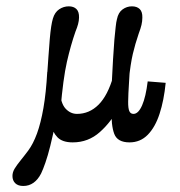

<svg xmlns="http://www.w3.org/2000/svg" viewBox="-20 -447 579 618"><path d="M234.4 -390.4Q234.2 -380.5 231.3 -369.3Q228.3 -358.2 223.1 -345.8Q207.5 -301.1 195.3 -247.6Q183.2 -194 174.9 -95.9L130.6 -188.9Q133.5 -230.7 135.8 -263.2Q138.2 -295.8 140.2 -321.2Q142.3 -345.4 144.8 -361.5Q147.3 -377.7 150.3 -387.4Q156.3 -407.6 170.5 -417.1Q184.7 -426.6 201.4 -426.6Q217.1 -426.6 226 -417.9Q234.9 -409.2 234.4 -390.4ZM48.7 66.2Q53.6 59.9 59.3 52.8Q65 45.7 70.7 37.9Q86.8 16.2 99 -17.1Q111.2 -50.4 119.8 -99.4Q128.3 -148.3 132.1 -215.7L181.6 -212.2Q180.8 -203 179.9 -193.7Q178.2 -179.2 176.4 -164.8Q168.5 -107.5 159.9 -61Q151.3 -14.4 141.9 22.4Q134 54.1 126.4 75.8Q118.9 97.6 112.4 111.2Q102.4 130.9 88 141.2Q73.5 151.6 54.9 151.6Q38.1 151.6 29.1 142.8Q20.1 133.9 20.1 119.5Q20.1 107.5 26.9 96.1Q33.7 84.7 48.7 66.2ZM227.8 -80.4Q267.5 -80.4 297.3 -110.1Q327 -139.8 344.8 -202L391.2 -180.4Q382.2 -142.7 360.4 -98.9Q338.6 -55.1 301.4 -21.9Q264.2 11.3 214.1 11.3Q180.7 11.3 164.9 -5.2Q149 -21.8 145.1 -44.9Q141.2 -68.1 141.1 -102.3Q140.3 -110.8 140.4 -125L136.4 -240.3H184L172.7 -155.8Q175.2 -114.5 191 -97.4Q206.8 -80.4 227.8 -80.4ZM438.2 -390.3Q438.1 -378.3 435.4 -366.8Q432.7 -355.3 426.4 -338.6Q415 -305.3 407.5 -273.3Q400.1 -241.4 394.8 -190.7L339.4 -172.6Q341.5 -219.4 343.8 -255.1Q346 -290.8 348.2 -319.5Q350.4 -343.4 352.3 -360.2Q354.1 -377 356.4 -385.2Q360.8 -406.9 374.5 -416.7Q388.2 -426.6 404.6 -426.6Q420.6 -426.6 429.7 -417.9Q438.7 -409.2 438.2 -390.3ZM395.7 -188.6Q392.6 -140.7 392.5 -119.5Q392.3 -98.4 396.2 -89.4Q400.1 -80.4 409.7 -80.4Q425.3 -80.4 437.4 -107.9Q449.4 -135.4 455.4 -185L513.3 -180.4Q507.6 -123.4 493.6 -80.7Q479.7 -37.9 455.7 -13.3Q431.6 11.3 396.9 11.3Q358 11.3 347.7 -16.2Q337.3 -43.8 339.2 -96.8L344.7 -241.9L397.3 -215.1Q396.5 -201.9 395.7 -188.6Z"/></svg>

Font: Playfair Micro SmCond SmLight
Style: Regular
Weight: 360
Width: 4
Designer: Claus Eggers Sørensen
Foundry: Claus Eggers Sørensen
Version: Version 2.100;Glyphs 3.2 (3219)